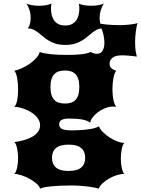

<svg xmlns="http://www.w3.org/2000/svg" viewBox="-20 -830 821 1118"><path d="M63.5 -2.9Q76.7 -4.4 92.8 -7.6Q108.9 -10.7 125.7 -15.9Q142.6 -21 158.2 -28.6Q173.8 -36.1 186.3 -46.6Q198.7 -57.1 206.1 -70.6Q213.4 -84 213.4 -101.1Q213.4 -117.2 205.6 -131.6Q197.8 -146 185.3 -158Q172.9 -169.9 156.7 -179.2Q140.6 -188.5 123.8 -194.8Q106.9 -201.2 91.3 -204.6Q75.7 -208 63.5 -208Q69.3 -213.9 73.7 -224.4Q78.1 -234.9 80.6 -248.3Q83 -261.7 84.2 -277.6Q85.4 -293.5 85.4 -310.1Q85.4 -327.6 84 -344.5Q82.5 -361.3 79.8 -376Q77.1 -390.6 73 -401.6Q68.8 -412.6 63.5 -418Q83.5 -421.9 107.4 -432.9Q131.3 -443.8 153.1 -459Q174.8 -474.1 190.9 -491.9Q207 -509.8 211.4 -527.3Q222.2 -522.9 239.3 -519.8Q256.3 -516.6 277.3 -514.4Q298.3 -512.2 321.8 -511.2Q345.2 -510.3 369.1 -510.3Q391.1 -510.3 411.9 -511Q432.6 -511.7 450.7 -513.7Q468.8 -515.6 483.4 -519Q498 -522.5 507.3 -527.3Q528.3 -516.6 543.9 -516.6Q566.4 -516.6 577.1 -534.7Q587.9 -552.7 587.9 -579.1Q587.9 -595.7 585.2 -612.5Q582.5 -629.4 577.6 -645Q572.8 -660.6 566.2 -673.8Q559.6 -687 551.8 -695.8Q556.6 -693.4 568.8 -691.2Q581.1 -689 598.1 -687.3Q615.2 -685.5 636.7 -684.6Q658.2 -683.6 682.1 -683.6Q690.9 -683.6 704.8 -684.3Q718.8 -685.1 733.4 -686.8Q748 -688.5 761.2 -690.7Q774.4 -692.9 781.2 -695.8Q778.3 -689 775.6 -676Q772.9 -663.1 771 -647.7Q769 -632.3 767.8 -616Q766.6 -599.6 766.6 -585.9Q766.6 -566.9 767.6 -554.4Q768.6 -542 770 -532.7Q771.5 -523.4 773.2 -516.1Q774.9 -508.8 776.4 -500.5Q769 -502 757.1 -503.2Q745.1 -504.4 732.7 -505.6Q720.2 -506.8 708.7 -507.3Q697.3 -507.8 690.9 -507.8Q652.3 -507.8 635.3 -493.9Q618.2 -480 618.2 -459.5Q618.2 -456.1 618.9 -450.7Q619.6 -445.3 623.3 -439.5Q627 -433.6 634.8 -428Q642.6 -422.4 656.7 -418Q651.4 -412.1 647.2 -400.9Q643.1 -389.6 640.4 -375.2Q637.7 -360.8 636.2 -344Q634.8 -327.1 634.8 -310.1Q634.8 -293.5 636.2 -277.6Q637.7 -261.7 640.4 -248.3Q643.1 -234.9 647.5 -224.4Q651.9 -213.9 657.7 -208Q653.3 -209 647.9 -209.2Q642.6 -209.5 638.2 -209.5Q615.2 -209.5 591.8 -200Q568.4 -190.4 549.6 -176.3Q530.8 -162.1 518.6 -145.5Q506.3 -128.9 505.4 -114.7Q499 -121.6 486.6 -126.5Q474.1 -131.3 457.8 -134.3Q441.4 -137.2 422.1 -138.4Q402.8 -139.6 382.3 -139.6Q364.3 -139.6 353 -137Q341.8 -134.3 335.4 -129.6Q329.1 -125 326.9 -119.1Q324.7 -113.3 324.7 -106.9Q324.7 -97.7 328.4 -90.8Q332 -84 340.3 -79.6Q348.6 -75.2 362.8 -73Q377 -70.8 397.9 -70.8Q421.4 -70.8 446 -72.3Q470.7 -73.7 492.7 -76.7Q514.6 -79.6 531.5 -84.2Q548.3 -88.9 556.2 -95.2Q562 -78.1 579.1 -61Q596.2 -43.9 617.9 -29.8Q639.6 -15.6 662.8 -6.8Q686 2 704.1 2Q698.7 6.8 694.8 16.8Q690.9 26.9 688.5 39.8Q686 52.7 684.8 67.1Q683.6 81.5 683.6 95.2Q683.6 109.4 685.1 123.3Q686.5 137.2 689.2 149.2Q691.9 161.1 695.8 169.9Q699.7 178.7 704.6 182.6Q682.6 182.6 658.9 190.2Q635.3 197.8 614 210.2Q592.8 222.7 576.7 238Q560.5 253.4 554.2 268.6Q547.4 265.6 531.5 262.5Q515.6 259.3 493.7 256.3Q471.7 253.4 445.3 251.7Q418.9 250 391.1 250Q361.8 250 333.3 251.2Q304.7 252.4 280.5 254.9Q256.3 257.3 238.5 260.7Q220.7 264.2 213.4 268.6Q210.4 254.9 193.4 239.7Q176.3 224.6 153.3 211.9Q130.4 199.2 105.7 190.9Q81.1 182.6 63 182.6Q68.4 178.7 72.5 168.9Q76.7 159.2 79.6 146Q82.5 132.8 84 118.2Q85.4 103.5 85.4 90.3Q85.4 77.6 84 63Q82.5 48.3 79.8 35.2Q77.1 22 73 11.7Q68.8 1.5 63.5 -2.9ZM273.9 -323.2Q273.9 -295.4 280 -276.9Q286.1 -258.3 297.1 -247.3Q308.1 -236.3 323.7 -231.7Q339.4 -227.1 357.9 -227.1Q376.5 -227.1 392.1 -231.7Q407.7 -236.3 418.7 -247.3Q429.7 -258.3 435.8 -276.9Q441.9 -295.4 441.9 -323.2Q441.9 -351.1 435.8 -369.6Q429.7 -388.2 418.7 -399.2Q407.7 -410.2 392.1 -414.8Q376.5 -419.4 357.9 -419.4Q339.4 -419.4 323.7 -414.8Q308.1 -410.2 297.1 -399.2Q286.1 -388.2 280 -369.6Q273.9 -351.1 273.9 -323.2ZM282.7 88.9Q282.7 125.5 305.9 145.5Q329.1 165.5 379.4 165.5Q429.7 165.5 452.9 145.5Q476.1 125.5 476.1 88.9Q476.1 52.2 452.9 32.2Q429.7 12.2 379.4 12.2Q329.1 12.2 305.9 32.2Q282.7 52.2 282.7 88.9ZM359.4 -568.4Q328.1 -568.4 305.2 -575.4Q282.2 -582.5 264.2 -593.3Q246.1 -604 231.7 -616.5Q217.3 -628.9 203.1 -639.6Q189 -650.4 174.3 -657.5Q159.7 -664.6 141.1 -664.6Q150.9 -676.3 154.8 -692.9Q158.7 -709.5 158.7 -728Q158.7 -750 151.9 -771.2Q145 -792.5 134.3 -809.6Q143.6 -804.2 163.1 -800.3Q182.6 -796.4 209 -796.4Q219.7 -796.4 230.7 -797.4Q241.7 -798.3 251.2 -800.3Q260.7 -802.2 268.1 -804.7Q275.4 -807.1 279.3 -809.6Q278.3 -802.7 277.6 -795.7Q276.9 -788.6 276.9 -780.8Q276.9 -762.7 280.5 -745.1Q284.2 -727.5 293.5 -713.4Q302.7 -699.2 318.6 -690.4Q334.5 -681.6 359.4 -681.6Q384.3 -681.6 400.1 -690.4Q416 -699.2 425.3 -713.4Q434.6 -727.5 438.2 -745.1Q441.9 -762.7 441.9 -780.8Q441.9 -788.1 441.2 -795.4Q440.4 -802.7 439.5 -809.6Q442.9 -806.6 450.2 -804.4Q457.5 -802.2 467 -800.3Q476.6 -798.3 487.5 -797.4Q498.5 -796.4 509.8 -796.4Q536.1 -796.4 555.7 -800.3Q575.2 -804.2 584.5 -809.6Q573.7 -792.5 566.9 -771.2Q560.1 -750 560.1 -728Q560.1 -709.5 564 -692.9Q567.9 -676.3 577.6 -664.6Q559.1 -664.6 544.7 -657.5Q530.3 -650.4 516.8 -639.6Q503.4 -628.9 489 -616.5Q474.6 -604 456.5 -593.3Q438.5 -582.5 415 -575.4Q391.6 -568.4 359.4 -568.4Z"/></svg>

Font: Arbutus
Style: Regular
Weight: 400
Designer: Karolina Lach
Foundry: Sorkin Type Co.
Version: Version 1.003